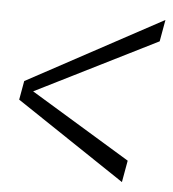

<svg xmlns="http://www.w3.org/2000/svg" viewBox="-42 -527 511 568"><g transform="rotate(5 213.5 -243.5)"><path d="M340.5 1.5 16.5 -215 26.5 -271 427 -487.5 415.5 -423 55.5 -243 352 -63Z"/></g></svg>

Font: Anybody ExtraExpanded Light
Style: Italic
Weight: 300
Width: 8
Italic angle: -10°
Designer: Tyler Finck
Foundry: Etcetera Type Company
Version: Version 1.010; ttfautohint (v1.8.3) -l 8 -r 50 -G 200 -x 14 